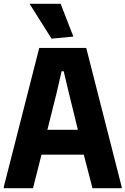

<svg xmlns="http://www.w3.org/2000/svg" viewBox="-21 -993 662 1013"><path d="M-1 -7 186 -740H434L621 -7V0H467L421 -177H198L153 0H-1ZM390 -308 341 -508 315 -617H304L279 -508L229 -308ZM251 -789 135 -973H299L366 -800Z"/></svg>

Font: Encode Sans Compressed
Style: ExtraBold
Weight: 800
Designer: Pablo Impallari, Andres Torresi
Foundry: Pablo Impallari, Andres Torresi
Version: Version 1.000; ttfautohint (v1.00) -l 8 -r 50 -G 200 -x 14 -